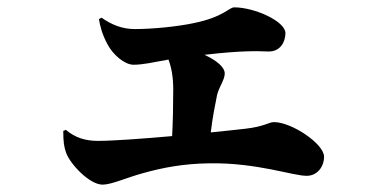

<svg xmlns="http://www.w3.org/2000/svg" viewBox="-20 -525 1040 522"><path d="M249 -473C252 -454 258 -431 272 -405C287 -376 319 -349 343 -349C368 -349 394 -355 438 -363C446 -342 451 -316 451 -282C451 -237 450 -194 448 -155C369 -148 288 -142 246 -142C213 -142 185 -150 159 -172L152 -169C152 -140 154 -125 160 -109C171 -79 223 -23 259 -23C283 -23 324 -42 368 -54C421 -69 478 -80 549 -81C679 -83 775 -47 814 -47C842 -47 861 -71 861 -99C861 -134 773 -193 725 -193C710 -193 700 -181 647 -175C628 -173 594 -169 553 -165C558 -206 564 -236 570 -266C575 -288 591 -308 591 -325C591 -343 568 -361 536 -376C639 -388 680 -386 709 -385C742 -384 756 -411 756 -435C756 -467 672 -505 617 -505C602 -505 589 -479 506 -462C463 -453 397 -446 346 -446C312 -446 283 -458 256 -477Z"/></svg>

Font: Noto Serif TC Black
Style: Regular
Weight: 900
Version: Version 1.001;PS 1.001;hotconv 16.6.54;makeotf.lib2.5.65590